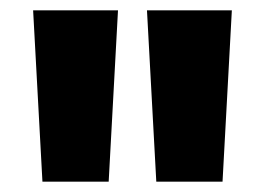

<svg xmlns="http://www.w3.org/2000/svg" viewBox="-20 -720 512 371"><path d="M62 -369 44 -700H208L190 -369ZM282 -369 264 -700H428L410 -369Z"/></svg>

Font: Geologica Thin Roman ExtraBold
Style: Regular
Weight: 800
Version: Version 1.010;gftools[0.9.28]